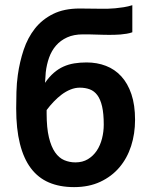

<svg xmlns="http://www.w3.org/2000/svg" viewBox="-20 -727 590 758"><path d="M389.6 -234.9Q389.6 -278.3 383.1 -306.6Q376.5 -335 364.3 -351.3Q352.1 -367.7 334.5 -374.3Q316.9 -380.9 294.9 -380.9Q276.4 -380.9 258.3 -373.5Q240.2 -366.2 223.6 -353.8Q207 -341.3 191.9 -325.4Q176.8 -309.6 164.1 -292.5V-278.8Q164.1 -222.2 173.1 -184.8Q182.1 -147.5 197.5 -125.5Q212.9 -103.5 233.6 -94.7Q254.4 -85.9 277.8 -85.9Q306.2 -85.9 327.1 -98.6Q348.1 -111.3 362.1 -132.3Q376 -153.3 382.8 -180.2Q389.6 -207 389.6 -234.9ZM157.7 -399.9Q174.3 -423.8 192.4 -439.5Q210.4 -455.1 230.5 -464.1Q250.5 -473.1 273.2 -476.8Q295.9 -480.5 321.8 -480.5Q363.3 -480.5 398.2 -467Q433.1 -453.6 458.7 -425.8Q484.4 -397.9 498.8 -355.2Q513.2 -312.5 513.2 -253.9Q513.2 -198.7 497.6 -150.4Q481.9 -102.1 451.4 -66.2Q420.9 -30.3 376 -9.3Q331.1 11.7 272.5 11.7Q215.8 11.7 173.1 -6.6Q130.4 -24.9 101.8 -63Q73.2 -101.1 58.6 -159.7Q43.9 -218.3 43.9 -298.8Q43.9 -329.1 44.9 -364.3Q45.9 -399.4 50.3 -430.7Q57.6 -482.9 73.5 -530.5Q89.4 -578.1 117.9 -614.3Q146.5 -650.4 189.7 -671.9Q232.9 -693.4 294.4 -693.4Q316.4 -693.4 338.9 -692.9Q361.3 -692.4 386.2 -692.4Q393.6 -692.4 406.5 -692.6Q419.4 -692.9 435.1 -694.3Q450.7 -695.8 468.3 -698.5Q485.8 -701.2 502.4 -706.5V-599.6Q491.7 -595.7 479.5 -593.8Q467.3 -591.8 455.1 -590.8Q442.9 -589.8 431.4 -589.6Q419.9 -589.4 410.6 -589.4Q403.3 -589.4 391.4 -589.6Q379.4 -589.8 365.2 -590.3Q351.1 -590.8 335.9 -591.1Q320.8 -591.3 307.6 -591.3Q271 -591.3 244.9 -579.3Q218.8 -567.4 201.2 -547.1Q183.6 -526.9 173.8 -499.5Q164.1 -472.2 160.6 -441.4Q159.7 -429.7 159.2 -420.4Q158.7 -411.1 157.7 -399.9Z"/></svg>

Font: Code New Roman
Style: Bold
Weight: 700
Monospace: yes
Designer: Sam Radian
Foundry: Code New Roman
Version: Version 1.508 October 19, 2014